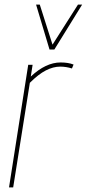

<svg xmlns="http://www.w3.org/2000/svg" viewBox="-20 -810 375 830"><path d="M121 -530 113 -479Q178 -540 242 -540Q275 -540 298 -531L291 -514Q266 -522 240 -522Q210 -522 178 -505.5Q146 -489 109 -452L37 0H19L102 -530ZM335 -790 215 -596H194L136 -790H152L207 -617L317 -790Z"/></svg>

Font: Georama SemiCondensed Thin
Style: Italic
Weight: 100
Width: 4
Italic angle: -9°
Designer: Jean-Baptiste Levee
Foundry: Production Type
Version: Version 1.000